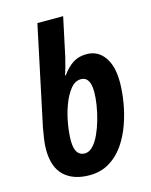

<svg xmlns="http://www.w3.org/2000/svg" viewBox="-116 -835 725 921"><g transform="rotate(-15 247.0 -375.0)"><path d="M214 10Q134 10 88.5 -32.5Q43 -75 43 -164Q43 -186 47 -214.5Q51 -243 56 -269L160 -760H288L247 -568Q243 -551 236.5 -527Q230 -503 223 -483H227Q252 -518 280.5 -536.5Q309 -555 349 -555Q404 -555 436.5 -510Q469 -465 469 -385Q469 -340 460.5 -286.5Q452 -233 433.5 -180.5Q415 -128 385.5 -85Q356 -42 313 -16Q270 10 214 10ZM219 -97Q240 -97 258.5 -116Q277 -135 291.5 -166.5Q306 -198 316.5 -234.5Q327 -271 332.5 -307Q338 -343 338 -370Q338 -446 292 -446Q262 -446 239 -417Q216 -388 200 -344Q184 -300 176.5 -254Q169 -208 169 -173Q169 -97 219 -97Z"/></g></svg>

Font: Noto Sans Condensed
Style: Bold Italic
Weight: 700
Width: 3
Italic angle: -12°
Designer: Monotype Design Team
Foundry: Monotype Imaging Inc.
Version: Version 2.013; ttfautohint (v1.8.4.7-5d5b)